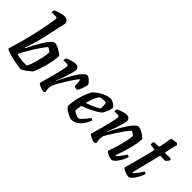

<svg xmlns="http://www.w3.org/2000/svg" viewBox="25 -1523 2246 2246"><g transform="rotate(45 1148.0 -400.0)"><path d="M300 0Q278 0 245.5 -5Q213 -10 177.5 -17.5Q142 -25 110 -34Q78 -43 56.5 -52Q35 -61 31 -68Q35 -82 46 -119Q57 -156 71 -204Q85 -252 96 -297Q109 -345 120.5 -397.5Q132 -450 142.5 -500Q153 -550 161 -593.5Q169 -637 173.5 -667Q178 -697 178 -709Q178 -720 171 -723Q164 -726 153 -726H87Q87 -738 90 -748Q93 -758 95 -764Q110 -771 135 -779.5Q160 -788 186 -794Q212 -800 230 -800Q259 -800 276.5 -783.5Q294 -767 294 -743Q294 -739 290.5 -723.5Q287 -708 281 -681L231 -454Q220 -407 207 -361.5Q194 -316 181.5 -277.5Q169 -239 159 -213L166 -208Q187 -252 214 -302Q241 -352 269 -397.5Q297 -443 324 -471.5Q351 -500 373 -500Q388 -500 410.5 -491Q433 -482 455.5 -469Q478 -456 494 -443.5Q510 -431 511 -425Q511 -389 503.5 -344.5Q496 -300 484.5 -256.5Q473 -213 461 -176Q449 -139 439.5 -115Q430 -91 427 -87Q421 -79 404 -65Q387 -51 367 -36Q347 -21 328.5 -10.5Q310 0 300 0ZM321 -77Q331 -88 342.5 -118Q354 -148 365 -186Q376 -224 384.5 -262.5Q393 -301 397.5 -331Q402 -361 402 -372Q397 -381 386.5 -389Q376 -397 365.5 -402Q355 -407 348 -407Q344 -407 329 -387.5Q314 -368 292.5 -337Q271 -306 248 -269Q225 -232 204.5 -197Q184 -162 170 -135.5Q156 -109 154 -97Q201 -83 244 -80Q287 -77 321 -77Z M674 0Q664 0 648 -5Q632 -10 616 -17.5Q600 -25 588.5 -32.5Q577 -40 575 -45Q581 -67 592 -105Q603 -143 616 -191Q629 -239 641 -288Q647 -314 652.5 -339Q658 -364 661 -382Q664 -400 664 -406Q664 -418 656.5 -422Q649 -426 634 -426H581Q581 -435 584 -446Q587 -457 589 -464Q603 -471 626.5 -479.5Q650 -488 673.5 -494Q697 -500 710 -500Q738 -500 754 -486.5Q770 -473 770 -449Q770 -439 763.5 -413.5Q757 -388 747.5 -355.5Q738 -323 726.5 -290.5Q715 -258 705 -233Q695 -208 690 -199L694 -196Q710 -230 731 -271Q752 -312 775 -352.5Q798 -393 821.5 -426.5Q845 -460 867 -480Q889 -500 906 -500Q919 -500 932.5 -491Q946 -482 959 -469.5Q972 -457 980.5 -444.5Q989 -432 990 -426Q985 -387 970.5 -352.5Q956 -318 941 -294Q923 -294 909.5 -297.5Q896 -301 891 -305Q891 -319 889.5 -339Q888 -359 886.5 -378.5Q885 -398 882 -407Q876 -406 859.5 -386Q843 -366 821.5 -333.5Q800 -301 777 -263.5Q754 -226 733.5 -190Q713 -154 699 -126Q695 -112 692.5 -97.5Q690 -83 690 -68Q690 -54 692 -40.5Q694 -27 698 -15Q695 -11 688.5 -6.5Q682 -2 674 0Z M1139 0Q1128 0 1108.5 -7Q1089 -14 1067 -26Q1045 -38 1026.5 -53Q1008 -68 999 -84Q999 -129 1007.5 -176.5Q1016 -224 1029.5 -267Q1043 -310 1057.5 -343.5Q1072 -377 1082 -394Q1092 -405 1113.5 -422.5Q1135 -440 1164 -458Q1193 -476 1227 -488Q1261 -500 1296 -500Q1312 -500 1333 -489Q1354 -478 1370 -464Q1386 -450 1387 -441Q1384 -420 1376.5 -396.5Q1369 -373 1359 -352.5Q1349 -332 1340 -318Q1322 -300 1284 -277.5Q1246 -255 1199.5 -233.5Q1153 -212 1108 -197Q1102 -164 1100 -145.5Q1098 -127 1097 -112Q1103 -102 1119 -92.5Q1135 -83 1153 -76.5Q1171 -70 1182 -70Q1191 -70 1201.5 -77Q1212 -84 1225.5 -98.5Q1239 -113 1255.5 -133Q1272 -153 1292 -179Q1301 -179 1309 -173.5Q1317 -168 1319 -163Q1309 -138 1293 -109.5Q1277 -81 1255 -56Q1233 -31 1204 -15.5Q1175 0 1139 0ZM1119 -257Q1154 -269 1185.5 -282Q1217 -295 1244 -308.5Q1271 -322 1289 -336Q1290 -346 1290.5 -355.5Q1291 -365 1291 -374Q1291 -389 1289.5 -402.5Q1288 -416 1284 -427Q1276 -429 1268 -429.5Q1260 -430 1251 -430Q1235 -430 1218 -427Q1201 -424 1185 -417Q1162 -384 1146 -341Q1130 -298 1119 -257Z M1517 0Q1507 0 1491 -5Q1475 -10 1459 -17.5Q1443 -25 1431.5 -32.5Q1420 -40 1418 -45Q1424 -67 1435 -105Q1446 -143 1459 -191Q1472 -239 1484 -288Q1490 -314 1495.5 -339Q1501 -364 1504 -382Q1507 -400 1507 -406Q1507 -418 1499.5 -422Q1492 -426 1477 -426H1424Q1424 -435 1427 -446Q1430 -457 1432 -464Q1447 -471 1470.5 -479.5Q1494 -488 1517 -494Q1540 -500 1553 -500Q1581 -500 1597 -486.5Q1613 -473 1613 -449Q1613 -439 1606.5 -413.5Q1600 -388 1590.5 -355.5Q1581 -323 1569.5 -290.5Q1558 -258 1548 -233Q1538 -208 1533 -199L1537 -195Q1554 -229 1575.5 -269.5Q1597 -310 1621 -350.5Q1645 -391 1669.5 -425Q1694 -459 1716.5 -479.5Q1739 -500 1757 -500Q1772 -500 1793 -491Q1814 -482 1835 -469Q1856 -456 1870.5 -443.5Q1885 -431 1886 -425Q1886 -388 1878 -343Q1870 -298 1857.5 -253Q1845 -208 1832.5 -169Q1820 -130 1810.5 -104Q1801 -78 1799 -73L1811 -66Q1821 -76 1836.5 -96Q1852 -116 1868.5 -138.5Q1885 -161 1895 -177Q1904 -177 1912.5 -172Q1921 -167 1923 -163Q1917 -142 1904 -114.5Q1891 -87 1873 -60.5Q1855 -34 1836.5 -17Q1818 0 1803 0Q1782 0 1759.5 -8.5Q1737 -17 1720.5 -28Q1704 -39 1701 -47Q1706 -60 1718 -95Q1730 -130 1744 -178Q1758 -226 1769.5 -277Q1781 -328 1784 -371Q1778 -381 1768 -389Q1758 -397 1748 -402Q1738 -407 1732 -407Q1727 -407 1710.5 -387Q1694 -367 1671.5 -335Q1649 -303 1624.5 -265.5Q1600 -228 1578 -192.5Q1556 -157 1541 -130Q1537 -116 1534.5 -100.5Q1532 -85 1532 -70Q1532 -56 1534.5 -42.5Q1537 -29 1541 -15Q1538 -11 1531.5 -6.5Q1525 -2 1517 0Z M2084 0Q2065 0 2040 -8.5Q2015 -17 1996.5 -27.5Q1978 -38 1975 -45Q1988 -92 2001 -138Q2014 -184 2025.5 -228Q2037 -272 2047 -311Q2057 -350 2065 -382.5Q2073 -415 2077 -439L2000 -451Q2000 -466 2002 -479.5Q2004 -493 2007 -498L2074 -501Q2085 -502 2090 -506.5Q2095 -511 2097 -524L2122 -666Q2135 -672 2160 -676Q2185 -680 2209 -680L2223 -663L2185 -500H2286L2296 -487Q2289 -472 2276.5 -457Q2264 -442 2253 -435L2173 -438L2081 -73L2092 -66Q2102 -76 2117.5 -96Q2133 -116 2149 -138.5Q2165 -161 2175 -177Q2185 -177 2193 -172Q2201 -167 2203 -163Q2197 -142 2184 -114.5Q2171 -87 2153.5 -60.5Q2136 -34 2118 -17Q2100 0 2084 0Z"/></g></svg>

Font: Texturina Medium 12pt SemiBold
Style: Italic
Weight: 600
Italic angle: -11°
Version: Version 1.002